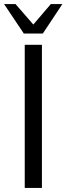

<svg xmlns="http://www.w3.org/2000/svg" viewBox="-46 -919 325 939"><path d="M75 0V-700H159V0ZM70.5 -755 -26 -899H30L117 -799L202.5 -899H259L163.5 -755Z"/></svg>

Font: Urbanist Medium
Style: Regular
Weight: 500
Designer: Corey Hu
Foundry: Corey Hu
Version: Version 1.321; ttfautohint (v1.8.4.7-5d5b)